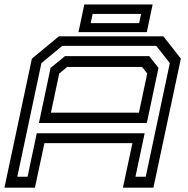

<svg xmlns="http://www.w3.org/2000/svg" viewBox="-30 -868 868 888"><path d="M-9.5 0 117.5 -597 242.5 -700H725.5L806.5 -597L679.5 0H538.5L582.5 -206H175.5L131.5 0ZM50 -50.5H97.5L140 -251.5H639L596.5 -50.5H644L755.5 -576L692.5 -656H258L161.5 -576ZM150 -299 204 -554 270.5 -608.5H660L703 -554L649 -299ZM205.5 -347H612.5L651 -528L627 -558.5H281L244 -528ZM333 -719.5 360 -847.5H676L649 -719.5ZM389.5 -761H613.5L622.5 -803.5H398.5Z"/></svg>

Font: Tourney Expanded Medium
Style: Italic
Weight: 500
Width: 7
Italic angle: -12°
Designer: Tyler Finck
Foundry: Etcetera Type Co
Version: Version 1.010; ttfautohint (v1.8.3)